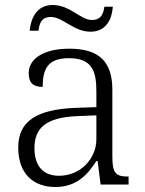

<svg xmlns="http://www.w3.org/2000/svg" viewBox="-20 -739 582 769"><path d="M342 -612C405 -612 428 -661 432 -712H398C394 -685 386 -659 348 -659C302 -659 261 -719 191 -719C127 -719 103 -665 99 -616H134C138 -643 144 -671 184 -671C232 -671 275 -612 342 -612ZM201 10C291 10 333 -44 366 -94H371L383 0H495V-32H491C442 -32 430 -48 430 -112V-379C430 -491 378 -544 258 -544C152 -544 95 -502 95 -446C95 -406 114 -391 151 -391C151 -460 169 -506 256 -506C352 -506 366 -450 366 -372V-310L283 -307C127 -301 53 -254 53 -148C53 -40 117 10 201 10ZM216 -35C148 -35 118 -80 118 -145C118 -224 160 -269 292 -274L366 -277V-181C366 -105 304 -35 216 -35Z"/></svg>

Font: Noto Serif Ethiopic Light
Style: Regular
Weight: 300
Designer: Monotype Design Team
Foundry: Monotype Imaging Inc.
Version: Version 2.102